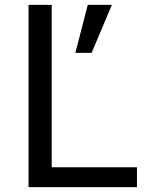

<svg xmlns="http://www.w3.org/2000/svg" viewBox="-20 -765 588 785"><path d="M96.7 0V-745.1H191.4V-81.1H540V0ZM288.1 -548.8 338.9 -745.1H437.5L354.5 -548.8Z"/></svg>

Font: Gothic A1 Medium
Style: Regular
Weight: 500
Designer: HanYang I&C Co.,Ltd.
Foundry: HanYang I&C Co.,Ltd.
Version: Version 2.50